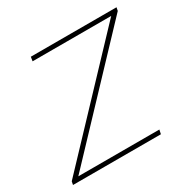

<svg xmlns="http://www.w3.org/2000/svg" viewBox="-129 -634 744 751"><g transform="rotate(-30 242.5 -258.5)"><path d="M-6 0 -3 -15 454 -498H99L102 -517H489L486 -502L29 -19H395L391 0Z"/></g></svg>

Font: Montserrat Thin
Style: Italic
Weight: 100
Italic angle: -11.3°
Designer: Julieta Ulanovsky
Foundry: Julieta Ulanovsky
Version: Version 9.000; ttfautohint (v1.8.4.7-5d5b)